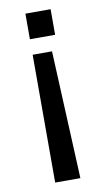

<svg xmlns="http://www.w3.org/2000/svg" viewBox="-80 -721 420 762"><g transform="rotate(-10 129.5 -340.5)"><path d="M79.1 -577.6V-680.7H180.7V-577.6ZM79.1 0V-515.1H157.2L180.7 0Z"/></g></svg>

Font: Shanti
Style: Regular
Weight: 400
Designer: Vernon Adams
Foundry: Vernon Adams
Version: Version 1.100; ttfautohint (v1.8.4)